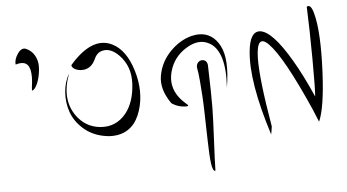

<svg xmlns="http://www.w3.org/2000/svg" viewBox="-54 -936 1842 1018"><g transform="rotate(-5 866.5 -426.5)"><path d="M47 -666Q43 -692 64 -723Q85 -754 109 -744Q139 -731 154 -703.5Q169 -676 168.5 -646Q168 -616 161 -587.5Q154 -559 142.5 -540Q131 -521 121 -521L122 -538Q140 -658 90 -670Q72 -674 47 -666Z M325 -595Q275 -462 339 -371Q386 -305 464 -297Q549 -289 603 -356Q649 -414 654 -511Q659 -603 600 -664Q555 -710 511 -699Q482 -692 468 -660Q442 -602 386 -607Q353 -611 343 -629Q339 -635 343 -640Q464 -778 567 -727Q639 -691 673 -580Q708 -465 676 -365Q642 -259 547 -246Q513 -241 473 -250Q413 -263 370 -302Q327 -341 309.5 -390.5Q292 -440 295.5 -495Q299 -550 325 -595Z M1028 -741Q1101 -741 1139 -669Q1177 -597 1152 -447Q1165 -639 1081 -687Q1024 -719 954 -674Q889 -633 868 -560Q839 -459 928 -382Q932 -379 935 -376Q947 -366 926 -366Q888 -367 859 -385Q853 -388 850 -392Q796 -469 809 -541Q822 -613 874 -666.5Q926 -720 990 -736Q1012 -741 1028 -741ZM1033 -603Q1058 -603 1062 -575Q1067 -411 1066 -346.5Q1065 -282 1059.5 -175.5Q1054 -69 1053 -13Q1046 -11 1041 -21.5Q1036 -32 1033 -53.5Q1030 -75 1028.5 -104.5Q1027 -134 1026 -171Q1025 -208 1024 -247Q1023 -286 1022 -329.5Q1021 -373 1018.5 -413.5Q1016 -454 1012.5 -495Q1009 -536 1003 -568Q1003 -584 1012 -593.5Q1021 -603 1033 -603Z M1611 -837Q1633 -851 1647 -798Q1674 -699 1664 -485Q1655 -295 1623 -224L1595 -292Q1469 -578 1395 -654Q1332 -718 1329 -589Q1327 -477 1371 -221Q1366 -185 1364 -179Q1272 -468 1289 -629Q1299 -731 1351 -729Q1416 -725 1514 -558Q1563 -475 1614 -359Q1618 -399 1617 -559Q1616 -719 1611 -837Z"/></g></svg>

Font: YamSuf
Style: Regular
Weight: 400
Version: Version 1.1